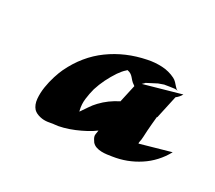

<svg xmlns="http://www.w3.org/2000/svg" viewBox="-77 -752 712 635"><g transform="rotate(30 279.0 -434.0)"><path d="M454.6 -455.6Q453.1 -441.4 451.9 -428Q450.7 -414.6 449.7 -400.4Q448.7 -388.7 448.5 -377Q448.2 -365.2 445.3 -354V-352.5Q445.3 -350.1 445.8 -349.1L558.1 -380.9Q545.4 -357.4 527.8 -338.4Q510.3 -319.3 488.5 -305.2Q466.8 -291 442.4 -281.7Q418 -272.5 391.6 -268.6Q383.3 -267.1 373.3 -265.9Q363.3 -264.6 353 -264.9Q342.8 -265.1 333.3 -268.3Q323.7 -271.5 317.4 -278.8Q314.5 -282.7 311 -288.8Q307.6 -294.9 307.1 -299.8Q307.1 -305.2 308.1 -310.1Q309.1 -314.9 309.6 -320.3Q296.9 -310.5 279.3 -301Q261.7 -291.5 242.9 -283.7Q224.1 -275.9 205.3 -270.8Q186.5 -265.6 170.9 -264.6H169.4Q164.6 -263.7 159.7 -262.9Q154.8 -262.2 149.4 -261.2Q143.1 -260.3 135.7 -260.5Q128.4 -260.7 121.1 -262.5Q113.8 -264.2 107.2 -267.3Q100.6 -270.5 95.7 -275.4Q84 -288.6 82 -310.1Q80.1 -331.5 83.7 -354.7Q87.4 -377.9 94.2 -399.4Q101.1 -420.9 107.4 -434.1Q141.1 -504.4 199.2 -546.6Q257.3 -588.9 333 -604Q358.4 -609.4 385.5 -608.2Q412.6 -606.9 436 -595.2Q442.9 -591.8 448.7 -585.7Q454.6 -579.6 459.5 -573.7Q462.4 -570.3 465.8 -567.4L469.7 -565.4Q470.7 -565.4 472.2 -565.2Q473.6 -564.9 472.7 -564.9L460.4 -566.4Q450.7 -564.9 440.9 -563.7Q431.2 -562.5 421.4 -560.5L402.3 -553.7L365.7 -534.7Q364.3 -533.2 362.8 -531.5Q361.3 -529.8 359.4 -528.3L356.4 -525.4L493.2 -564Q486.8 -551.8 475.1 -543L456.1 -456.1ZM261.7 -394.5Q288.1 -422.4 324.2 -440.4L338.9 -506.8L336.4 -508.8Q328.1 -514.2 323.7 -519.3Q319.3 -524.4 315.4 -528.8Q311.5 -533.2 306.6 -536.4Q301.8 -539.6 293 -541.5L290 -538.6Q283.7 -533.2 278.3 -526.6Q272.9 -520 268.1 -513.2Q255.4 -494.1 245.1 -473.4Q234.9 -452.6 228 -430.7Q222.7 -411.1 220 -389.6Q217.3 -368.2 222.2 -348.1L223.6 -342.8Q232.9 -356 241.7 -369.4Q250.5 -382.8 261.7 -394.5ZM355.5 -523.4Q355 -522.5 355.5 -523.4Q356 -524.4 356.4 -524.9Q355.5 -523.9 355.5 -523.4ZM422.4 -561Q423.3 -561 423.8 -561.3Q424.3 -561.5 423.8 -561.5Z"/></g></svg>

Font: Autopia Bold Italic
Style: Bold Italic
Weight: 700
Italic angle: -104°
Designer: Antoine Gelgon
Foundry: Antoine Gelgon
Version: V.1.0